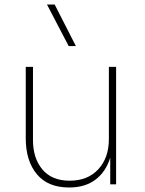

<svg xmlns="http://www.w3.org/2000/svg" viewBox="-20 -816 644 850"><path d="M284 -612 188 -796H222L316 -612ZM285 14Q192 14 143 -45Q94 -104 94 -204V-520H126V-196Q126 -115 168 -65.5Q210 -16 288 -16Q369 -16 415.5 -67Q462 -118 462 -200V-520H494V0H468V-118Q449 -56 403 -21Q357 14 287 14Z"/></svg>

Font: Sora Thin
Style: Regular
Weight: 32
Designer: Jonathan Barnbrook, Julián Moncada
Foundry: Barnbrook Fonts
Version: Version 2.000